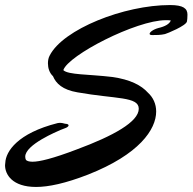

<svg xmlns="http://www.w3.org/2000/svg" viewBox="-80 -718 763 761"><path d="M190 -217 192 -221C192 -224 187 -227 183 -227C176 -227 169 -231 160 -231C156 -231 152 -231 148 -230C-10 -190 -57 -118 -59 -73C-59 -70 -60 -67 -60 -63C-60 -27 -32 23 63 23C112 23 179 9 269 -26C472 -106 539 -205 539 -276C539 -306 527 -332 506 -351C481 -379 437 -403 364 -413C272 -424 190 -421 171 -440C190 -499 460 -638 577 -638C584 -638 591 -638 597 -637C592 -623 574 -613 548 -607C526 -601 513 -590 513 -584C513 -581 516 -579 523 -579C540 -579 557 -579 574 -583C582 -585 658 -616 661 -633C662 -639 663 -647 663 -660C663 -684 647 -698 594 -698C411 -698 170 -602 117 -498C112 -489 110 -478 110 -467C110 -448 116 -429 130 -416C142 -387 168 -362 227 -352C379 -325 470 -336 470 -287C470 -235 368 -179 225 -126C128 -89 76 -77 49 -77C35 -77 27 -80 23 -84C21 -88 20 -92 20 -97C20 -145 147 -197 160 -203C176 -210 185 -211 190 -217Z"/></svg>

Font: Oregano
Style: Italic
Weight: 400
Italic angle: -12°
Designer: Astigmatic (AOETI)
Foundry: Astigmatic (AOETI)
Version: Version 1.000